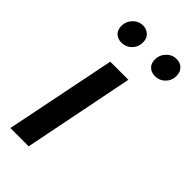

<svg xmlns="http://www.w3.org/2000/svg" viewBox="-221 -748 802 802"><g transform="rotate(45 179.5 -347.5)"><path d="M22 0 121 -491H228L130 0ZM98 -580Q76 -580 62 -593Q48 -606 48 -630Q48 -656 66.5 -675.5Q85 -695 111 -695Q132 -695 146.5 -681.5Q161 -668 161 -644Q161 -617 142.5 -598.5Q124 -580 98 -580ZM296 -580Q274 -580 260 -593Q246 -606 246 -630Q246 -656 264.5 -675.5Q283 -695 309 -695Q331 -695 345 -681.5Q359 -668 359 -644Q359 -617 340.5 -598.5Q322 -580 296 -580Z"/></g></svg>

Font: Source Sans 3 Semibold
Style: Italic
Weight: 600
Italic angle: -11°
Designer: Paul D. Hunt
Foundry: Adobe
Version: Version 3.052;hotconv 1.1.0;makeotfexe 2.6.0